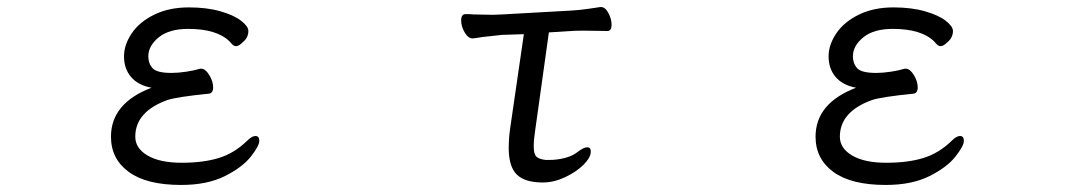

<svg xmlns="http://www.w3.org/2000/svg" viewBox="-20 -507 3040 545"><path d="M585 -259Q585 -242 572 -241Q482 -232 455 -223Q364 -190 364 -119Q364 -86 399 -65.5Q434 -45 496 -45Q557 -45 601 -58.5Q645 -72 681 -107Q695 -121 705 -121Q716 -121 716 -107Q716 -93 692 -62.5Q668 -32 618 -7Q568 18 494 18Q396 18 345.5 -19Q295 -56 295 -119Q295 -214 410 -258Q372 -265 352 -288.5Q332 -312 332 -347Q332 -380 354 -412.5Q376 -445 418 -465.5Q460 -486 516 -486Q567 -486 605.5 -475Q644 -464 664.5 -448Q685 -432 685 -419Q685 -400 669 -387Q658 -376 650 -376Q645 -376 640.5 -380Q636 -384 632 -389Q596 -425 514 -425Q460 -425 430.5 -401Q401 -377 401 -347Q401 -327 413 -313.5Q425 -300 467 -300Q486 -300 509 -303.5Q532 -307 548 -312H551Q563 -312 574 -294Q585 -276 585 -259Z M1620 -76Q1637 -89 1647 -89Q1657 -89 1657 -77Q1657 -60 1636.5 -39.5Q1616 -19 1584 -4Q1552 11 1521 11Q1470 11 1447 -11.5Q1424 -34 1424 -87Q1424 -114 1428 -142L1467 -410L1405 -408Q1403 -408 1350 -402Q1326 -398 1322 -398H1321Q1309 -398 1299 -415Q1289 -432 1289 -449Q1289 -467 1302 -467Q1315 -467 1325 -466L1379 -465L1405 -466L1601 -477Q1623 -478 1650 -482Q1677 -486 1684 -487H1686Q1698 -487 1707 -470Q1716 -453 1716 -437Q1716 -419 1704 -419L1639 -420Q1612 -420 1601 -419L1538 -415L1499 -136Q1495 -111 1495 -91Q1495 -70 1502.5 -62.5Q1510 -55 1529 -53H1540Q1561 -53 1583 -58.5Q1605 -64 1620 -76Z M2585 -259Q2585 -242 2572 -241Q2482 -232 2455 -223Q2364 -190 2364 -119Q2364 -86 2399 -65.5Q2434 -45 2496 -45Q2557 -45 2601 -58.5Q2645 -72 2681 -107Q2695 -121 2705 -121Q2716 -121 2716 -107Q2716 -93 2692 -62.5Q2668 -32 2618 -7Q2568 18 2494 18Q2396 18 2345.5 -19Q2295 -56 2295 -119Q2295 -214 2410 -258Q2372 -265 2352 -288.5Q2332 -312 2332 -347Q2332 -380 2354 -412.5Q2376 -445 2418 -465.5Q2460 -486 2516 -486Q2567 -486 2605.5 -475Q2644 -464 2664.5 -448Q2685 -432 2685 -419Q2685 -400 2669 -387Q2658 -376 2650 -376Q2645 -376 2640.5 -380Q2636 -384 2632 -389Q2596 -425 2514 -425Q2460 -425 2430.5 -401Q2401 -377 2401 -347Q2401 -327 2413 -313.5Q2425 -300 2467 -300Q2486 -300 2509 -303.5Q2532 -307 2548 -312H2551Q2563 -312 2574 -294Q2585 -276 2585 -259Z"/></svg>

Font: Iansui 0.93
Style: Regular
Weight: 400
Designer: But Ko / Fontworks Inc.
Foundry: zi-hi.com / Fontworks Inc.
Version: Version 0.931